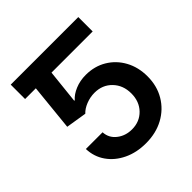

<svg xmlns="http://www.w3.org/2000/svg" viewBox="-195 -876 1032 1032"><g transform="rotate(-45 321.5 -359.5)"><path d="M332 9.8Q260.7 9.8 204.8 -17.1Q148.9 -43.9 116.2 -90.6Q83.5 -137.2 81.5 -197.3H208.5Q210.9 -152.3 246.6 -124.3Q282.2 -96.2 332 -96.2Q390.1 -96.2 428 -135.3Q465.8 -174.3 465.8 -235.8Q465.8 -297.9 427 -338.1Q388.2 -378.4 328.1 -378.4Q294.9 -378.4 263.4 -366Q231.9 -353.5 213.4 -333.5L95.2 -352.5L122.1 -618.2H40.5V-727.5H554.2V-618.2H241.2L220.7 -424.8H224.6Q245.1 -448.7 282 -464.1Q318.8 -479.5 362.8 -479.5Q428.7 -479.5 480.7 -448.5Q532.7 -417.5 562.5 -363Q592.3 -308.6 592.3 -238.8Q592.3 -166.5 559.1 -110.4Q525.9 -54.2 467.3 -22.2Q408.7 9.8 332 9.8Z"/></g></svg>

Font: Inter-SemiBold
Style: Regular
Weight: 600
Designer: Rasmus Andersson
Foundry: rsms
Version: Version 4.000;git-a52131595